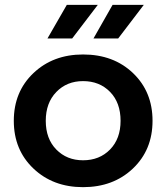

<svg xmlns="http://www.w3.org/2000/svg" viewBox="-20 -766 687 793"><path d="M323 7Q199 7 118 -70Q37 -147 37 -267Q37 -387 118 -464Q199 -541 323 -541Q449 -541 529.5 -464Q610 -387 610 -267Q610 -147 529 -70Q448 7 323 7ZM323 -104Q391 -104 434.5 -148.5Q478 -193 478 -267Q478 -342 434.5 -386.5Q391 -431 323 -431Q256 -431 212.5 -386Q169 -341 169 -267Q169 -193 212.5 -148.5Q256 -104 323 -104ZM176 -607 256 -746H384L278 -607ZM366 -607 445 -746H574L468 -607Z"/></svg>

Font: Belfius21
Style: Bold
Weight: 700
Designer: Montserrat's base design by Julieta Ulanovsky, modified by Coast SPRL for Belfius Bank NV.
Foundry: Montserrat's base design by Julieta Ulanovsky, modified by Coast SPRL for Belfius Bank NV.
Version: Version 2.000;FEAKit 1.0